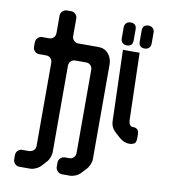

<svg xmlns="http://www.w3.org/2000/svg" viewBox="-93 -847 915 1031"><g transform="rotate(10 364.0 -331.5)"><path d="M521 -611 533 -225Q534 -189 561 -166L585 -144Q612 -120 642 -120Q654 -120 666.5 -125.5Q679 -131 679 -155V-177Q679 -212 647 -212Q625 -212 622 -243L612 -611ZM119 12H81Q68 12 58 22Q48 32 48 47V69Q48 83 58 93.5Q68 104 81 104H139Q155 104 170 97Q187 90 198.5 78Q210 66 221 53Q231 44 238 26.5Q245 9 245 -5V-476Q245 -490 255 -500Q265 -510 279 -510H339Q353 -510 362.5 -500Q372 -490 372 -476V-23Q372 -8 362.5 2Q353 12 339 12H315Q301 12 290.5 22Q280 32 280 47V69Q280 83 290.5 93.5Q301 104 315 104H357Q372 104 388.5 97Q405 90 416 78Q421 72 427 66Q433 60 439 53Q449 44 456.5 26.5Q464 9 464 -5V-521Q464 -555 443.5 -579Q423 -603 390 -603H279Q265 -603 255 -613Q245 -623 245 -638V-733Q245 -747 235 -757Q225 -767 211 -767H189Q175 -767 164.5 -757Q154 -747 154 -733V-638Q154 -623 144.5 -613Q135 -603 119 -603H81Q68 -603 58 -592.5Q48 -582 48 -567V-544Q48 -530 58 -520Q68 -510 81 -510H119Q135 -510 144.5 -500Q154 -490 154 -476V-23Q154 7 119 12ZM634 -638Q649 -638 658 -647Q667 -656 667 -671V-730Q667 -745 658 -754Q649 -763 634 -763Q602 -763 602 -730V-671Q602 -638 634 -638ZM537 -638Q569 -638 569 -671V-730Q569 -763 537 -763Q522 -763 513 -754Q504 -745 504 -730V-671Q504 -656 513 -647Q522 -638 537 -638Z"/></g></svg>

Font: WD-XL Lubrifont TC
Style: Regular
Weight: 400
Designer: [WD-XL Lubrifont] Copyright 2020-2022 (c) NightFurySL2001, Skr-ZERO; [ZCOOL QingKe HuangYou] Copyright 2018-2022 (c) The
Version: Version 2.001;hotconv 1.1.1;makeotfexe 2.6.0